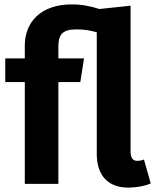

<svg xmlns="http://www.w3.org/2000/svg" viewBox="-20 -838 717 875"><path d="M636 -111C627 -107 616 -105 606 -105C585 -105 575 -118 575 -150V-812L433 -797C395 -809 355 -818 308 -818C163 -818 93 -735 93 -630V-572H4V-464H93V0H246V-464H346L363 -572H246V-627C246 -681 266 -704 327 -704C363 -704 389 -700 421 -691V-136C421 -37 474 17 564 17C602 17 639 10 667 -2Z"/></svg>

Font: Glow Sans TC Normal
Style: Bold
Weight: 700
Designer: Ryoko NISHIZUKA (kana, bopomofo & ideographs); Paul D. Hunt (Latin, Greek & Cyrillic); Sandoll Communications, Soo-young
Version: Version 0.93